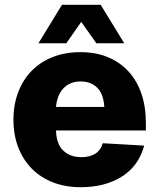

<svg xmlns="http://www.w3.org/2000/svg" viewBox="-20 -767 663 799"><path d="M316 12Q252 12 200.5 -8Q149 -28 112.5 -65Q76 -102 56 -153.5Q36 -205 36 -269Q36 -332 56 -384Q76 -436 112.5 -473Q149 -510 200.5 -530Q252 -550 315 -550Q378 -550 428 -529.5Q478 -509 513.5 -471Q549 -433 568 -378.5Q587 -324 587 -256V-224H213Q215 -167 243.5 -140Q272 -113 319 -113Q352 -113 375 -126.5Q398 -140 408 -171L580 -161Q557 -76 487 -32Q417 12 316 12ZM414 -322Q411 -376 384.5 -402Q358 -428 315 -428Q272 -428 245 -400.5Q218 -373 213 -322ZM140 -587 238 -747H399L497 -587H381L318 -676L256 -587Z"/></svg>

Font: Geist ExtBd
Style: Regular
Weight: 400
Designer: Basement.studio, Andrés Briganti, Mateo Zaragoza
Foundry: Basement.studio, Vercel, Andrés Briganti, Guido Ferreyra, Mateo Zaragoza
Version: Version 1.401